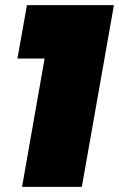

<svg xmlns="http://www.w3.org/2000/svg" viewBox="-20 -728 464 748"><path d="M65.9 0 153.8 -500H47.9L85 -708H423.8L298.8 0Z"/></svg>

Font: SVN-Poppins Black
Style: Italic
Weight: 900
Italic angle: -10°
Designer: Ninad Kale (Devanagari), Jonny Pinhorn (Latin)
Foundry: Indian Type Foundry
Version: Version 3.002 2017